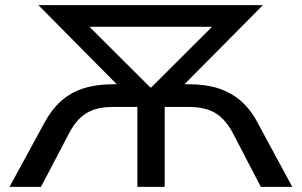

<svg xmlns="http://www.w3.org/2000/svg" viewBox="-20 -725 1171 745"><path d="M17 0 152 -248Q180 -300 217 -333Q254 -366 303.5 -382Q353 -398 417 -398H499L466 -365L129 -705H1000L663 -365L631 -398H714Q779 -398 828 -382Q877 -366 915 -333Q953 -300 980 -248L1114 0H992L886 -204Q857 -261 817 -285.5Q777 -310 713 -310H619V0H513V-310H418Q354 -310 314.5 -285.5Q275 -261 246 -204L139 0ZM563 -386H567L845 -663L850 -621H279L285 -663Z"/></svg>

Font: Nunito Sans 7pt SemiExpanded Medium
Style: Regular
Weight: 500
Width: 6
Designer: Vernon Adams
Foundry: Vernon Adams
Version: Version 3.101;gftools[0.9.27]